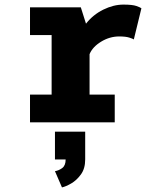

<svg xmlns="http://www.w3.org/2000/svg" viewBox="-20 -532 690 835"><path d="M110.5 0V-120.5H204.5V-379.5H110.5V-500H331.5L354 -429Q384.5 -468 429 -490Q473.5 -512 517 -512Q556 -512 573.5 -505.8Q591 -499.5 595 -496L562 -360.5Q558 -363.5 542.2 -368.5Q526.5 -373.5 498.5 -373.5Q457 -373.5 419.8 -350.8Q382.5 -328 369.5 -296.5V-120.5H479V0ZM219 161.5V40.5H350.5V161.5Q350.5 201 332 226.5Q313.5 252 289.8 265.8Q266 279.5 249.5 283L219 212.5Q236.5 209.5 251 198.5Q265.5 187.5 265.5 161.5Z"/></svg>

Font: Trispace
Style: Bold
Weight: 700
Designer: Tyler Finck
Foundry: Etcetera Type Company
Version: Version 1.210; ttfautohint (v1.8.3)